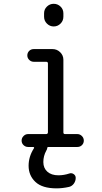

<svg xmlns="http://www.w3.org/2000/svg" viewBox="-20 -780 540 1019"><path d="M213.9 -709Q213.9 -730.5 229 -745.1Q244.1 -759.8 265.1 -759.8Q286.1 -759.8 301.3 -745.1Q316.4 -730.5 316.4 -709V-691.4Q316.4 -669.9 301.3 -654.8Q286.1 -639.6 265.1 -639.6Q244.1 -639.6 229 -654.8Q213.9 -669.9 213.9 -691.4ZM128.9 0Q115.2 0 105 -9.8Q94.7 -19.5 94.7 -33.7Q94.7 -47.9 105 -58.1Q115.2 -68.4 128.9 -68.4H224.6Q233.4 -68.4 234.4 -77.1V-443.4Q234.4 -452.1 224.6 -452.1H159.2Q145.5 -452.1 135.3 -461.9Q125 -471.7 125 -485.8Q125 -500 134.8 -509.8Q144.5 -519.5 159.2 -519.5H258.8Q282.2 -519.5 299.3 -502.9Q316.4 -486.3 316.4 -462.9V-77.1Q316.4 -68.4 325.2 -68.4H390.6Q404.3 -68.4 414.6 -58.1Q424.8 -47.9 424.8 -33.7Q424.8 -19.5 415 -9.8Q405.3 0 390.6 0H237.3Q230.5 0 230.5 6.8Q230.5 11.7 225.6 19.5Q210 47.9 210 80.1Q210 112.3 231.4 131.3Q252.9 150.4 290 150.4Q319.3 150.4 348.6 140.6Q360.4 136.7 371.1 144Q381.8 151.4 381.8 164.1Q381.8 180.7 372.1 194.3Q362.3 208 346.7 211.9Q311.5 219.7 280.3 219.7Q204.1 219.7 168 185.5Q131.8 151.4 131.8 99.6Q131.8 50.8 160.2 6.8Q162.1 4.9 160.6 2.4Q159.2 0 156.2 0Z"/></svg>

Font: Rounded Mgen+ 1m regular
Style: Regular
Weight: 400
Designer: [Source Han Sans]
Ryoko NISHIZUKA  (kana & ideographs); Paul D. Hunt (Latin, Greek & Cyrillic); Wenlong ZHANG  (bopomofo
Version: Version 1.059.20150602